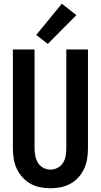

<svg xmlns="http://www.w3.org/2000/svg" viewBox="-20 -1000 540 1028"><path d="M250 8Q278 8 305.5 2.5Q333 -3 357.5 -16.5Q382 -30 400.5 -51Q419 -72 430.5 -97Q442 -122 446.5 -149.5Q451 -177 451 -205V-735H335V-205Q335 -185 331.5 -165Q328 -145 317.5 -128Q307 -111 288.5 -101.5Q270 -92 250 -92Q230 -92 212 -101.5Q194 -111 183.5 -128Q173 -145 169 -165Q165 -185 165 -205V-735H49V-205Q49 -177 53.5 -149.5Q58 -122 69.5 -97Q81 -72 100 -51Q119 -30 143 -16.5Q167 -3 194.5 2.5Q222 8 250 8ZM236 -765 389 -919 311 -980 174 -813Z"/></svg>

Font: Iosevka SS09
Style: Bold
Weight: 700
Monospace: yes
Designer: Belleve Invis
Foundry: Belleve Invis
Version: Version 5.2.1; ttfautohint (v1.8.3)